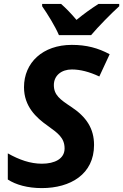

<svg xmlns="http://www.w3.org/2000/svg" viewBox="-20 -954 631 984"><path d="M194 10C341 10 462 -61 462 -211C462 -295 423 -355 344 -407C288 -444 256 -467 256 -518C256 -567 295 -598 348 -598C391 -598 438 -586 489 -562L542 -676C483 -708 423 -724 348 -724C199 -724 103 -633 103 -507C103 -409 165 -351 225 -309C276 -272 311 -248 311 -193C311 -140 260 -115 195 -115C135 -115 79 -135 20 -168V-34C61 -7 122 10 194 10ZM196 -922C223 -883 262 -821 282 -774H447C482 -816 552 -887 591 -922V-934H485C446 -909 411 -884 372 -852C349 -880 316 -914 293 -934H196Z"/></svg>

Font: BC Sans
Style: Bold Italic
Weight: 700
Italic angle: -12°
Designer: Monotype Design Team
Province of B.C.
Foundry: Monotype Imaging Inc.
Version: Version 2.000;GOOG;noto-source:20170915:90ef993387c0